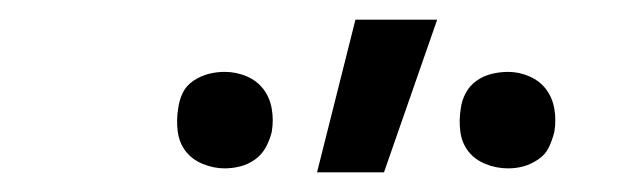

<svg xmlns="http://www.w3.org/2000/svg" viewBox="-20 -775 640 195"><path d="M496 -604Q484 -604 473 -608.5Q462 -613 455.5 -621.5Q449 -630 447.5 -641.5Q446 -653 448 -665Q449 -673 453 -680.5Q457 -688 464 -693Q471 -698 479.5 -700Q488 -702 496 -702Q507 -702 517.5 -697.5Q528 -693 534.5 -684.5Q541 -676 543 -664.5Q545 -653 543 -641Q541 -633 537.5 -625.5Q534 -618 526.5 -613Q519 -608 511.5 -606Q504 -604 496 -604ZM208 -604Q197 -604 186 -608.5Q175 -613 168.5 -621.5Q162 -630 160.5 -641.5Q159 -653 161 -665Q162 -673 165.5 -680.5Q169 -688 176.5 -693Q184 -698 192 -700Q200 -702 208 -702Q220 -702 230.5 -697.5Q241 -693 247.5 -684.5Q254 -676 256 -664.5Q258 -653 256 -641Q254 -633 250 -625.5Q246 -618 239 -613Q232 -608 224 -606Q216 -604 208 -604ZM302 -600 341 -755H424L370 -600Z"/></svg>

Font: Iosevka HT Extended
Style: Italic
Weight: 400
Width: 7
Italic angle: -9°
Monospace: yes
Designer: Belleve Invis
Foundry: Belleve Invis
Version: Version 32.3.0; ttfautohint (v1.8.4)